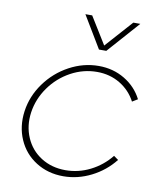

<svg xmlns="http://www.w3.org/2000/svg" viewBox="-83 -794 707 869"><g transform="rotate(10 270.0 -360.0)"><path d="M43.9 -250Q53.7 -320.3 96.9 -380.1Q140.1 -439.9 204.8 -474.9Q269.5 -509.8 339.8 -509.8Q406.2 -509.8 459.5 -477.8Q512.7 -445.8 540 -392.1L515.1 -377Q489.7 -425.3 442.9 -453.6Q396 -481.9 336.9 -481.9Q273.4 -481.9 216.3 -450.7Q159.2 -419.4 121.3 -366.2Q83.5 -313 74.2 -250Q65.4 -187 88.4 -133.8Q111.3 -80.6 159.9 -49.8Q208.5 -19 272 -19Q331.5 -19 385.5 -46.1Q439.5 -73.2 478 -121.1L499 -106Q456.5 -52.2 394.8 -21.2Q333 9.8 267.1 9.8Q196.3 9.8 141.4 -24.9Q86.4 -59.6 60.3 -119.4Q34.2 -179.2 43.9 -250ZM238.8 -730H270L347.2 -605L459 -730H491.2L360.8 -583H327.1Z"/></g></svg>

Font: Human Sans ExtraLight
Style: Italic
Weight: 200
Italic angle: -8°
Designer: Tim Radville
Foundry: Continuum
Version: Version 1.000;FEAKit 1.0